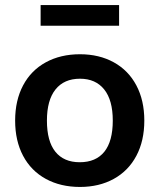

<svg xmlns="http://www.w3.org/2000/svg" viewBox="-20 -733 632 761"><path d="M40 -255Q40 -335 71.5 -394.5Q103 -454 161.5 -486Q220 -518 297 -518Q373 -518 431 -486Q489 -454 520.5 -394.5Q552 -335 552 -255Q552 -175 520.5 -115.5Q489 -56 431 -24Q373 8 297 8Q220 8 161.5 -24Q103 -56 71.5 -115.5Q40 -175 40 -255ZM427 -255Q427 -336 393 -378.5Q359 -421 297 -421Q234 -421 200 -378.5Q166 -336 166 -255Q166 -173 199.5 -131.5Q233 -90 296 -90Q360 -90 393.5 -131.5Q427 -173 427 -255ZM141 -631V-713H452V-631Z"/></svg>

Font: Muli-Bold
Style: Bold
Weight: 700
Version: Version 2.000